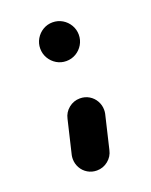

<svg xmlns="http://www.w3.org/2000/svg" viewBox="-95 -405 444 563"><g transform="rotate(-20 126.5 -123.5)"><path d="M76.7 -289.3Q76.7 -305.6 84.8 -319.4Q93 -333.3 106.7 -341.5Q120.4 -349.6 136.7 -349.6Q153 -349.6 166.9 -341.5Q180.7 -333.3 188.9 -319.4Q197 -305.6 197 -289.3Q197 -273 188.9 -259.1Q180.7 -245.2 166.9 -237Q153 -228.9 136.7 -228.9Q120.4 -228.9 106.7 -237Q93 -245.2 84.8 -259.1Q76.7 -273 76.7 -289.3ZM55.6 47.4Q55.6 41.5 56.7 35.9L81.5 -68.5Q85.6 -87.8 100.9 -100.2Q116.3 -112.6 135.9 -112.6Q151.5 -112.6 164.3 -105Q177 -97.4 184.3 -84.4Q191.5 -71.5 191.5 -56.7Q191.5 -50.7 190.4 -45.2L165.6 59.3Q161.5 78.5 146.1 90.9Q130.7 103.3 111.1 103.3Q95.6 103.3 82.8 95.7Q70 88.1 62.8 75.2Q55.6 62.2 55.6 47.4Z"/></g></svg>

Font: 26F Galaxy Sans Black
Style: Regular
Weight: 900
Designer: C₂₉H₂₅N₃O₅
Version: Version 1.100